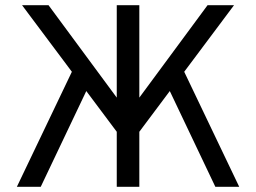

<svg xmlns="http://www.w3.org/2000/svg" viewBox="-20 -720 987 740"><path d="M481 -164V-295L780 -700H882ZM45 0 275 -481 333 -412 137 0ZM466 -164 65 -700H167L466 -295ZM430 0V-700H517V0ZM810 0 614 -412 672 -481 902 0Z"/></svg>

Font: Undotted
Style: Regular
Weight: 400
Designer: Delve Withrington, Dave Bailey, Thomas Jockin
Foundry: Delve Fonts LLC
Version: Version 4.000